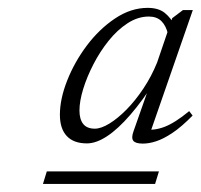

<svg xmlns="http://www.w3.org/2000/svg" viewBox="-20 -700 498 476"><path d="M86.5 -244 96 -275H374L364.5 -244ZM311 -374.5 352.5 -492.5 365 -500Q333.5 -450.5 303.2 -415.5Q273 -380.5 245.8 -362.5Q218.5 -344.5 195.5 -344.5Q162.5 -344.5 145.5 -362.8Q128.5 -381 128.5 -415.5Q128.5 -454.5 146.5 -500.2Q164.5 -546 195.2 -587Q226 -628 265.2 -654.2Q304.5 -680.5 346 -680.5Q373 -680.5 388.5 -668Q404 -655.5 414.5 -634.5L396.5 -615.5Q391.5 -636.5 380 -647.8Q368.5 -659 349 -659Q322 -659 296.5 -642.5Q271 -626 249.5 -599.2Q228 -572.5 211.8 -541Q195.5 -509.5 186.2 -479.2Q177 -449 177 -426Q177 -404.5 186.2 -392.8Q195.5 -381 215 -381Q230.5 -381 251 -393.5Q271.5 -406 293.5 -428.2Q315.5 -450.5 335.5 -480.5Q355.5 -510.5 369.5 -545L407 -655L433.5 -675H458L351 -367L337.5 -379.5Q361.5 -375.5 387.8 -385.5Q414 -395.5 449 -424.5L457.5 -413.5Q430 -385.5 407.5 -370.5Q385 -355.5 367.2 -349.8Q349.5 -344 334 -344Q316 -344 310.5 -351Q305 -358 311 -374.5Z"/></svg>

Font: Newsreader 24pt Light
Style: Italic
Weight: 300
Italic angle: -17°
Designer: Hugues Gentile
Foundry: Production Type
Version: Version 1.003